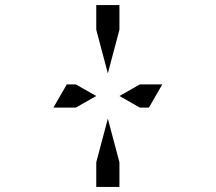

<svg xmlns="http://www.w3.org/2000/svg" viewBox="-20 -881 856 762"><path d="M535 -546H624L571 -454H535L454 -500ZM281 -454H238H192L245 -546H281L362 -500ZM362 -763V-861H454V-763L408 -590ZM454 -237V-139H362V-237L408 -410Z"/></svg>

Font: DSEG14 Modern Mini
Style: Regular
Weight: 400
Designer: Keshikan(Twitter:@keshinomi_88pro)
Version: Version 0.46